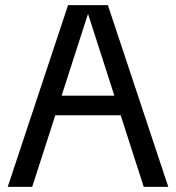

<svg xmlns="http://www.w3.org/2000/svg" viewBox="-20 -725 683 745"><path d="M10 0 244.1 -705H398.6L633 0H537.7L321.5 -671.4L105 0ZM158.3 -277.7V-353.7H484.5V-277.7Z"/></svg>

Font: TikTok Sans Light
Style: Regular
Weight: 300
Version: Version 4.000